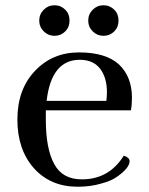

<svg xmlns="http://www.w3.org/2000/svg" viewBox="-20 -698 566 729"><path d="M113 -429Q46 -359 46 -244Q46 -130 109 -59Q172 11 275 11Q324 11 364 -1Q403 -11 426 -28Q472 -61 472 -86Q472 -100 450 -107Q394 -17 291 -17Q217 -17 186 -75Q154 -133 154 -244V-279H477Q481 -300 481 -327Q481 -407 431 -454Q381 -499 280 -499Q179 -499 113 -429ZM384 -315H157Q175 -471 283 -471Q341 -471 367 -427Q386 -395 386 -348Q386 -337 384 -315ZM228 -579Q244 -595 244 -620Q244 -645 228 -661Q211 -678 187 -678Q163 -678 146 -661Q129 -644 129 -620Q129 -596 146 -579Q163 -562 187 -562Q211 -562 228 -579ZM414 -579Q430 -595 430 -620Q430 -645 414 -661Q397 -678 373 -678Q349 -678 332 -661Q315 -644 315 -620Q315 -596 332 -579Q349 -562 373 -562Q397 -562 414 -579Z"/></svg>

Font: Rufina
Style: Regular
Weight: 400
Designer: Martin Sommaruga
Foundry: Martin Sommaruga
Version: Version